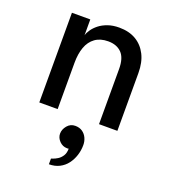

<svg xmlns="http://www.w3.org/2000/svg" viewBox="-145 -619 889 1012"><g transform="rotate(20 299.5 -113.0)"><path d="M88 0V-503H191V-414Q195 -429 207 -446.5Q219 -464 238.5 -479.5Q258 -495 286 -505Q314 -515 350 -515Q405 -515 444 -492Q483 -469 504.5 -426.5Q526 -384 526 -324V0H423V-309Q423 -371 395.5 -399Q368 -427 320 -427Q276 -427 247 -406Q218 -385 204.5 -347.5Q191 -310 191 -260V0ZM247 289Q247 289 247 281Q247 273 247 265Q247 257 247 257Q247 257 257.5 253.5Q268 250 282 241.5Q296 233 306.5 217Q317 201 317 176Q316 177 312.5 177Q309 177 308 177Q283 177 265 158.5Q247 140 247 117Q247 93 264.5 72Q282 51 309 51Q333 51 349.5 62.5Q366 74 374.5 92.5Q383 111 383 132Q383 162 374 190Q365 218 348 240.5Q331 263 305.5 276Q280 289 247 289Z"/></g></svg>

Font: Inclusive Sans Medium
Style: Regular
Weight: 500
Designer: Olivia King
Foundry: Olivia King
Version: Version 2.004